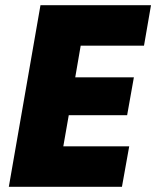

<svg xmlns="http://www.w3.org/2000/svg" viewBox="-20 -720 602 740"><path d="M14 0H450L478 -156H224L245 -276H470L496 -422H270L291 -544H535L562 -700H136Z"/></svg>

Font: Fixel Text 20240404 ExtraBold
Style: Italic
Weight: 800
Width: 4
Italic angle: -10°
Designer: AlfaBravo + MacPaw
Foundry: Kyrylo Tkachov, Marchela Mozhyna, Serhii Makarenko, Maria Weinstein, Zakhar Kryvoshyya
Version: Version 1.211;Glyphs 3.2 (3225)